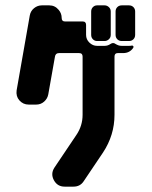

<svg xmlns="http://www.w3.org/2000/svg" viewBox="-20 -696 566 716"><path d="M484 -566Q484 -556 477.5 -549.5Q471 -543 461 -543H434Q424 -543 417.5 -549.5Q411 -556 411 -566V-653Q411 -663 417.5 -669.5Q424 -676 434 -676H461Q471 -676 477.5 -669.5Q484 -663 484 -653ZM393 -566Q393 -556 386 -549.5Q379 -543 370 -543H342Q333 -543 326.5 -549.5Q320 -556 320 -566V-653Q320 -663 326.5 -669.5Q333 -676 342 -676H370Q379 -676 386 -669.5Q393 -663 393 -653ZM477 -518Q464 -498 439 -498H419Q407 -498 407 -485V-268Q407 -192 364 -127L292 -20Q279 0 254 0H221Q194 0 181 -24Q168 -48 183 -71L265 -193Q288 -227 288 -268V-485Q288 -498 275 -498H200Q187 -498 185 -485L160 -344Q157 -328 144.5 -317Q132 -306 115 -306H87Q66 -306 52 -322Q39 -337 42 -359L91 -638Q94 -655 107 -665.5Q120 -676 136 -676H164Q185 -676 199 -659Q210 -646 210 -629Q210 -616 222 -616H288Q301 -616 301 -603V-566Q301 -549 313.5 -537Q326 -525 342 -525H370Q382 -525 392 -532Q402 -539 411 -532Q416 -529 421.5 -527Q427 -525 434 -525H461Q468 -525 471 -526Q475 -527 477 -524Q479 -521 477 -518Z"/></svg>

Font: Monomaniac One
Style: Regular
Weight: 400
Version: Version 1.000; ttfautohint (v1.8.3)